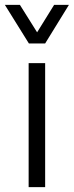

<svg xmlns="http://www.w3.org/2000/svg" viewBox="-23 -771 304 791"><path d="M95 0V-511H163V0ZM261 -751 163 -592H96L-3 -751H59L148 -609H112L200 -751Z"/></svg>

Font: Chivo ExtraLight
Style: Regular
Weight: 250
Designer: Hector Gatti
Foundry: Omnibus-Type
Version: Version 2.002